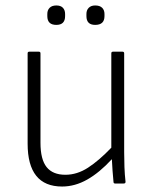

<svg xmlns="http://www.w3.org/2000/svg" viewBox="-20 -671 554 702"><path d="M207 11Q81 11 81 -146V-476Q81 -482 87 -482H122Q128 -482 128 -476V-149Q128 -88 150.5 -60Q173 -32 219 -32Q262 -32 302 -58Q342 -84 387 -131V-476Q387 -482 393 -482H428Q434 -482 434 -476V-115Q434 -87 435 -60Q436 -33 439 -6Q439 0 432 0H401Q395 0 395 -6Q393 -26 391.5 -47Q390 -68 389 -89Q344 -40 299 -14.5Q254 11 207 11ZM186 -580Q153 -580 153 -612V-620Q153 -634 161.5 -642.5Q170 -651 186 -651Q202 -651 210 -642.5Q218 -634 218 -620V-612Q218 -580 186 -580ZM328 -580Q296 -580 296 -612V-620Q296 -634 304.5 -642.5Q313 -651 328 -651Q345 -651 353.5 -642.5Q362 -634 362 -620V-612Q362 -580 328 -580Z"/></svg>

Font: Sofia Sans Semi Condensed Light
Style: Regular
Weight: 300
Designer: Botio Nikoltchev, Ani Petrova
Foundry: lettersoup
Version: Version 4.100; ttfautohint (v1.8.4.7-5d5b)